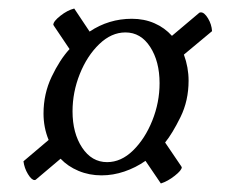

<svg xmlns="http://www.w3.org/2000/svg" viewBox="-20 -528 532 450"><path d="M383 -444 447 -498Q448 -499 451 -499Q459 -499 467.5 -485Q476 -471 477 -455L411 -400Q422 -370 422 -339Q422 -292 403 -253.5Q384 -215 367 -194L405 -138Q405 -137 405.5 -137Q406 -137 406 -136Q406 -129 389.5 -116Q373 -103 357 -98L321 -151Q298 -135 271.5 -126Q245 -117 218 -117Q189 -117 164 -127.5Q139 -138 122 -156L64 -107Q63 -106 61 -106Q54 -106 45.5 -120Q37 -134 35 -150L94 -200Q82 -229 82 -262Q82 -308 101 -348Q120 -388 143 -413L106 -468Q106 -469 105.5 -469Q105 -469 105 -470Q105 -478 121.5 -491Q138 -504 154 -508L190 -454Q235 -484 289 -484Q318 -484 342 -473.5Q366 -463 383 -444ZM231 -148Q264 -148 292 -175.5Q320 -203 337 -245.5Q354 -288 354 -333Q354 -384 332 -418Q310 -452 274 -452Q241 -452 212.5 -424.5Q184 -397 167 -354.5Q150 -312 150 -267Q150 -216 172.5 -182Q195 -148 231 -148Z"/></svg>

Font: Amiri
Style: Italic
Weight: 400
Italic angle: 10°
Designer: Khaled Hosny
Version: Version 0.113